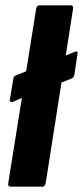

<svg xmlns="http://www.w3.org/2000/svg" viewBox="-20 -703 313 723"><path d="M27 -319Q23 -318 19.5 -320Q16 -322 17 -327L30 -405Q31 -417 42 -420L262 -508Q275 -513 272 -500L260 -422Q259 -412 249 -407L62 -334ZM22 0Q9 0 11 -13L116 -669Q118 -683 129 -683H244Q258 -683 255 -669L152 -13Q149 0 139 0Z"/></svg>

Font: Sofia Sans Condensed Black
Style: Italic
Weight: 900
Italic angle: -9°
Version: Version 4.100